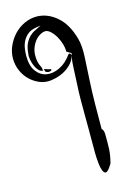

<svg xmlns="http://www.w3.org/2000/svg" viewBox="-409 -1126 816 1197"><g transform="rotate(-15 -1.0 -527.5)"><path d="M85.4 -183.6Q85.4 -191.4 85.4 -220.7Q85.4 -250 85.4 -293.2Q85.4 -336.4 85 -388.4Q84.5 -440.4 85 -487.1Q85.4 -533.7 88.6 -585Q91.8 -636.2 93 -680.9Q94.2 -725.6 100.3 -750.5Q106.4 -775.4 104 -776.4L75.7 -793.5Q76.2 -818.8 67.4 -846.7Q58.6 -874.5 45.2 -897Q31.7 -919.4 15.9 -933.8Q0 -948.2 -14.6 -950.2Q-28.8 -951.2 -46.6 -942.6Q-64.5 -934.1 -79.8 -917.5Q-95.2 -900.9 -105.7 -877Q-116.2 -853 -117.7 -826.2Q-118.2 -797.4 -114.7 -782Q-111.3 -766.6 -107.2 -757.3Q-103 -748 -99.1 -739.7Q-95.2 -731.4 -95.2 -716.3Q-109.9 -716.3 -122.1 -729.2Q-134.3 -742.2 -142.6 -761.2Q-150.9 -780.3 -155.3 -802Q-159.7 -823.7 -156.7 -841.3Q-153.3 -883.3 -141.1 -907.5Q-128.9 -931.6 -112.5 -947.5Q-96.2 -963.4 -76.4 -972.4Q-56.6 -981.4 -37.6 -992.2L-67.4 -987.3Q-101.6 -981.4 -121.6 -965.3Q-141.6 -949.2 -153.1 -927.2Q-164.6 -905.3 -168.5 -880.1Q-172.4 -855 -172.4 -831.5Q-172.4 -766.6 -145.3 -731Q-118.2 -695.3 -78.6 -688.7Q-39.1 -682.1 5.4 -703.4Q49.8 -724.6 85 -774.4Q91.3 -779.3 95.5 -774.9Q99.6 -770.5 103 -762.7Q91.3 -726.6 67.9 -704.3Q44.4 -682.1 19.3 -669.4Q-5.9 -656.7 -28.6 -651.4Q-51.3 -646 -61 -645Q-101.6 -640.1 -137 -655.3Q-172.4 -670.4 -199.5 -697.5Q-226.6 -724.6 -241.7 -761.5Q-256.8 -798.3 -256.8 -838.4Q-256.8 -877.4 -240 -916.3Q-223.1 -955.1 -194.6 -985.8Q-166 -1016.6 -127 -1034.9Q-87.9 -1053.2 -43.5 -1052.7Q26.4 -1050.3 84.2 -999.3Q142.1 -948.2 168.9 -849.1Q181.2 -803.2 178 -735.8Q174.8 -668.5 170.2 -590.8Q165.5 -513.2 164.6 -430.2Q163.6 -347.2 163.6 -271Q167 -267.1 169.2 -264.4Q171.4 -261.7 173.3 -256.6Q175.3 -251.5 176.3 -243.7Q177.2 -235.8 177.2 -222.7Q177.2 -197.8 177.2 -178.2Q177.2 -158.7 176.3 -138.9Q175.3 -119.1 171.9 -97.7Q168.5 -76.2 161.6 -49.3Q161.6 -48.3 157.2 -41.5Q152.8 -34.7 146.7 -25.9Q140.6 -17.1 133.3 -9.8Q126 -2.4 117.7 -1.5Q106 -4.4 99.4 -22.2Q92.8 -40 90.1 -62.3Q87.4 -84.5 86.4 -105.2Q85.4 -126 85.4 -135.3ZM-87.9 -724.6Q-78.6 -722.7 -68.8 -718.8Q-59.1 -714.8 -43.5 -712.4V-706.1Q-47.4 -702.1 -53.7 -700.4Q-60.1 -698.7 -67.4 -700.2Q-74.7 -701.7 -79.6 -704.6Q-84.5 -707.5 -84.5 -712.4Z"/></g></svg>

Font: AKL 022
Style: Regular
Weight: 400
Designer: AKL
Foundry: AKL
Version: Version 2.053;August 19, 2024;FontCreator 13.0.0.2675 64-bit